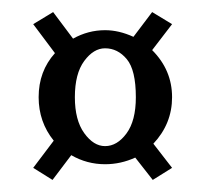

<svg xmlns="http://www.w3.org/2000/svg" viewBox="-20 -593 349 318"><path d="M205 -432Q205 -477 190 -495Q175 -513 154 -513Q135 -513 119.5 -492Q104 -471 104 -432Q104 -394 119.5 -372.5Q135 -351 154 -351Q174 -351 189.5 -372Q205 -393 205 -432ZM68 -573 101 -529Q126 -543 154 -543Q177 -543 201 -532L232 -573L265 -553L232 -510Q265 -477 265 -432Q265 -388 234 -355L265 -315L233 -295L204 -332Q180 -321 154 -321Q124 -321 98 -336L67 -295L35 -315L69 -360Q44 -391 44 -432Q44 -475 71 -505L35 -553Z"/></svg>

Font: Uncial Antiqua
Style: Regular
Weight: 400
Designer: Astigmatic (AOETI)
Foundry: Astigmatic (AOETI)
Version: Version 1.000